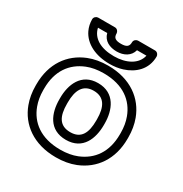

<svg xmlns="http://www.w3.org/2000/svg" viewBox="-184 -911 1038 1087"><g transform="rotate(30 335.5 -367.5)"><path d="M81 -269C81 -385.1 135.7 -459.2 223.2 -494.3C253.8 -506.6 289.6 -513 331 -513C459.8 -513 534.1 -452 565.5 -367.3C576.5 -337.7 582.1 -305.1 582.1 -269V-259C582.1 -142.9 527.4 -68.8 439.9 -33.7C409.3 -21.4 373.5 -15 332.1 -15C203.3 -15 129 -76 97.6 -160.7C86.6 -190.3 81 -222.9 81 -259ZM31 -269V-259C31 -217.7 37.5 -179 50.7 -143.3C89.3 -39 185.2 35 332.1 35C378.7 35 421 27.8 458.6 12.7C564.6 -29.8 632.1 -124.9 632.1 -259V-269C632.1 -310.3 625.6 -349 612.4 -384.7C573.8 -489 477.9 -563 331 -563C284.4 -563 242.1 -555.8 204.5 -540.7C98.5 -498.2 31 -403.1 31 -269ZM477 -269C477 -355.7 441.4 -449 331 -449C221.1 -449 186.1 -354.6 186.1 -269V-259C186.1 -171.2 220.2 -79 332.1 -79C442.9 -79 477 -172.1 477 -259ZM427 -269V-259C427 -179.7 402.8 -129 332.1 -129C259.7 -129 236.1 -179.1 236.1 -259V-269C236.1 -346.7 261.5 -399 331 -399C401.6 -399 427 -347.4 427 -269ZM172.6 -720H233C244.5 -674.8 285.4 -656 331 -656C377.2 -656 416.7 -677.2 427.8 -720H489.4C476.2 -659 411.1 -625 331 -625C242.2 -625 185.8 -660 172.6 -720ZM331 -706C291.5 -706 280.1 -718.4 280.1 -745C280.1 -755.7 270.2 -770 255.1 -770H145.1C134.4 -770 120.1 -760.1 120.1 -745C120.1 -720.4 125.1 -697 135.2 -675.7C166.4 -610.4 240.2 -575 331 -575C361 -575 389.1 -579 415 -587.2C481.8 -608.4 541.9 -658.5 541.9 -745C541.9 -755.7 532 -770 516.9 -770H405.8C395.1 -770 380.8 -760.1 380.8 -745C380.8 -719.2 369 -706 331 -706Z"/></g></svg>

Font: Asimov
Style: WidOu
Weight: 500
Designer: Google
Version: Version 2.000980; 2014